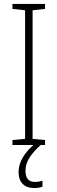

<svg xmlns="http://www.w3.org/2000/svg" viewBox="-20 -734 291 972"><path d="M208 0H43V-25L107 -31V-682L43 -689V-714H208V-689L145 -682V-31L208 -25ZM109 131Q109 187 157 187Q168 187 178.5 185Q189 183 195 181V211Q188 214 177 216Q166 218 153 218Q116 218 95 197Q74 176 74 137Q74 98 97 60.5Q120 23 161 -10L186 0Q149 33 129 64.5Q109 96 109 131Z"/></svg>

Font: Noto Sans Telugu Condensed ExtraLight
Style: Regular
Weight: 200
Width: 3
Designer: Jelle Bosma - Monotype Design Team
Foundry: Monotype Imaging Inc.
Version: Version 2.005; ttfautohint (v1.8.4.7-5d5b)